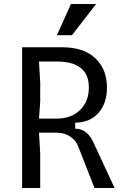

<svg xmlns="http://www.w3.org/2000/svg" viewBox="-20 -935 640 955"><path d="M262 -275H174L180 -170V0H90V-700H287Q397 -700 454.5 -645Q512 -590 512 -500Q512 -420 469 -372.5Q426 -325 354 -325V-295Q412 -295 443 -230L550 0H450L368 -209Q357 -237 328.5 -256Q300 -275 262 -275ZM262 -345Q334 -345 378 -387.5Q422 -430 422 -500Q422 -629 262 -629H174L180 -524V-430L174 -345ZM333 -915H458L338 -760H263Z"/></svg>

Font: Sligoil Micro
Style: Regular
Weight: 400
Designer: Ariel Martín Pérez
Foundry: Igor Stepanchenko
Version: Version 1.001